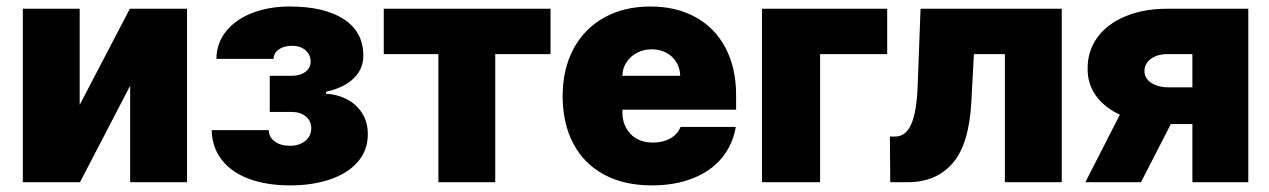

<svg xmlns="http://www.w3.org/2000/svg" viewBox="-20 -557 3881 587"><path d="M377 -530.3H551.8V0H377.9V-294.9L224.6 0H49.8V-530.3H223.6V-236.3Z M866.2 -111.3Q895 -111.3 913.3 -126.2Q931.6 -141.1 931.6 -165Q931.6 -187 915 -200.9Q898.4 -214.8 872.1 -214.8H804.7V-325.2H872.1Q897.5 -325.2 913.6 -337.2Q929.7 -349.1 929.7 -368.2Q929.7 -390.1 913.8 -403.6Q897.9 -417 873 -417Q848.1 -417 832.3 -405.8Q816.4 -394.5 816.4 -377H641.6Q642.1 -425.8 671.9 -462.2Q701.7 -498.5 752.4 -517.8Q803.2 -537.1 865.2 -537.1Q971.7 -537.1 1031.2 -498.3Q1090.8 -459.5 1090.8 -386.7Q1090.8 -346.2 1061.3 -317.4Q1031.7 -288.6 976.6 -276.4V-270.5Q1011.2 -268.6 1040.3 -253.7Q1069.3 -238.8 1086.9 -211.4Q1104.5 -184.1 1104.5 -146.5Q1104.5 -97.7 1074.2 -62.5Q1043.9 -27.3 990 -8.8Q936 9.8 866.2 9.8Q797.4 9.8 743.9 -9.3Q690.4 -28.3 659.7 -66.2Q628.9 -104 627 -159.2H801.8Q801.8 -138.2 819.6 -124.8Q837.4 -111.3 866.2 -111.3Z M1153.3 -530.3H1663.1V-391.6H1494.1V0H1320.3V-391.6H1153.3Z M1700.2 -263.7Q1700.2 -345.2 1733.2 -407.2Q1766.1 -469.2 1826.9 -503.2Q1887.7 -537.1 1968.8 -537.1Q2047.4 -537.1 2106.4 -504.6Q2165.5 -472.2 2198 -410.9Q2230.5 -349.6 2230.5 -265.6V-221.7H1882.8V-214.8Q1882.8 -173.3 1908 -147.2Q1933.1 -121.1 1976.6 -121.1Q2006.8 -121.1 2029.3 -133.8Q2051.8 -146.5 2060.5 -168.9H2229.5Q2220.2 -114.3 2186.8 -74Q2153.3 -33.7 2098.6 -12Q2043.9 9.8 1972.7 9.8Q1888.7 9.8 1827.4 -22.9Q1766.1 -55.7 1733.2 -117.2Q1700.2 -178.7 1700.2 -263.7ZM2059.6 -325.2Q2059.1 -348.6 2047.6 -367.2Q2036.1 -385.7 2016.6 -396Q1997.1 -406.2 1972.7 -406.2Q1948.2 -406.2 1928 -395.8Q1907.7 -385.3 1895.5 -366.9Q1883.3 -348.6 1882.8 -325.2Z M2692.4 -391.6H2487.3V0H2309.6V-530.3H2692.4Z M2700.7 -139.6H2717.3Q2749 -139.6 2765.9 -177.2Q2782.7 -214.8 2785.6 -295.9L2794.4 -530.3H3226.1V0H3052.2V-391.6H2957.5L2949.7 -246.1Q2942.9 -116.2 2892.6 -58.1Q2842.3 0 2755.4 0H2701.7Z M3625.5 -177.7H3559.6L3468.3 0H3298.3L3403.8 -206.5Q3356 -228.5 3330.3 -264.9Q3304.7 -301.3 3305.2 -346.7Q3304.7 -400.4 3334.5 -441.9Q3364.3 -483.4 3419.9 -506.8Q3475.6 -530.3 3549.3 -530.3H3796.4V0H3625.5ZM3553.2 -290H3625.5V-391.6H3549.3Q3526.4 -391.6 3510.3 -384Q3494.1 -376.5 3486.3 -364.5Q3478.5 -352.5 3479 -339.8Q3478.5 -327.1 3486.8 -315.7Q3495.1 -304.2 3512 -297.1Q3528.8 -290 3553.2 -290Z"/></svg>

Font: Pretendard Std Black
Style: Regular
Weight: 900
Designer: Base glyphs from Inter by Rasmus Andersson; Hangeul glyphs from Noto Sans CJK(Source Han Sans) by Jang Soo-young and Kan
Foundry: Kil Hyung-jin
Version: Version 1.309